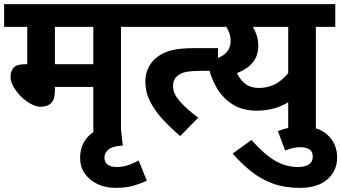

<svg xmlns="http://www.w3.org/2000/svg" viewBox="-20 -642 1653 930"><path d="M566 -512V0H432V-221H246V-204Q246 -161 228 -143Q210 -125 176 -125Q155 -125 130 -138.5Q105 -152 82.5 -174Q60 -196 45.5 -221.5Q31 -247 31 -270Q31 -296 45.5 -313.5Q60 -331 102 -331H112V-512H0V-622H661V-512ZM432 -512H246V-331H432Z M691 233Q665 246 628.5 257Q592 268 541 268Q491 268 452 249.5Q413 231 390.5 198.5Q368 166 368 123Q368 51 418.5 8.5Q469 -34 563 -40L575 63Q524 66 505 82.5Q486 99 486 121Q486 167 547 167Q570 167 594 160Q618 153 652 136Z M646 -622H1022V-512H646ZM684 -246Q684 -282 697.5 -311Q711 -340 733 -359Q763 -385 805.5 -397Q848 -409 926 -409H1036V-299H965Q910 -299 883.5 -294Q857 -289 840 -275Q818 -257 818 -224Q818 -190 849 -153.5Q880 -117 940 -72L853 17Q807 -22 768.5 -63.5Q730 -105 707 -150.5Q684 -196 684 -246Z M1604 -622V-512H1510V0H1376V-147Q1312 -106 1222 -106Q1154 -106 1105 -137.5Q1056 -169 1026 -223Q996 -277 984 -346Q1041 -357 1069 -380.5Q1097 -404 1097 -445Q1097 -464 1091 -481Q1085 -498 1076 -512H955V-622ZM1128 -288Q1144 -254 1169.5 -235Q1195 -216 1234 -216Q1319 -216 1376 -288V-512H1205Q1217 -491 1224 -469Q1231 -447 1231 -419Q1231 -328 1128 -288Z M1326 -7Q1386 -30 1442 -30Q1522 -30 1567.5 12.5Q1613 55 1613 121Q1613 185 1566 226.5Q1519 268 1432 268Q1360 268 1303 247.5Q1246 227 1198.5 189.5Q1151 152 1107 102L1198 36Q1260 106 1312.5 136.5Q1365 167 1423 167Q1457 167 1476 154.5Q1495 142 1495 117Q1495 91 1477.5 81Q1460 71 1436 71Q1416 71 1397 75.5Q1378 80 1361 87Z"/></svg>

Font: RS Noto Sans
Style: Bold
Weight: 700
Designer: Monotype Design Team
Foundry: Monotype Imaging Inc.
Version: Version 3.10